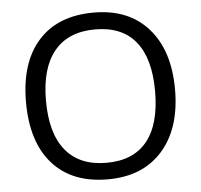

<svg xmlns="http://www.w3.org/2000/svg" viewBox="-52 -779 883 843"><g transform="rotate(-5 389.5 -357.5)"><path d="M717.8 -357.9Q717.8 -186.5 631.1 -88.4Q544.4 9.8 390.1 9.8Q232.4 9.8 146.7 -86.7Q61 -183.1 61 -358.9Q61 -533.2 147 -629.2Q232.9 -725.1 391.1 -725.1Q544.9 -725.1 631.3 -627.4Q717.8 -529.8 717.8 -357.9ZM148.9 -357.9Q148.9 -212.9 210.7 -137.9Q272.5 -63 390.1 -63Q508.8 -63 569.3 -137.7Q629.9 -212.4 629.9 -357.9Q629.9 -502 569.6 -576.4Q509.3 -650.9 391.1 -650.9Q272.5 -650.9 210.7 -575.9Q148.9 -501 148.9 -357.9Z"/></g></svg>

Font: f3_58770 
Style: Regular
Weight: 400
Foundry: Ascender Corporation
Version: Version 1.10